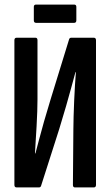

<svg xmlns="http://www.w3.org/2000/svg" viewBox="-20 -820 482 840"><path d="M53 0Q43 0 43 -11V-644Q43 -655 53 -655H135Q144 -655 144 -644V-384Q144 -364 143 -332.5Q142 -301 140 -266.5Q138 -232 136 -200.5Q134 -169 133 -149H135Q142 -175 151 -209.5Q160 -244 172.5 -288Q185 -332 201 -384L282 -647Q284 -655 292 -655H390Q400 -655 400 -644V-11Q400 0 390 0H308Q299 0 299 -11L301 -255Q301 -278 302 -311Q303 -344 304.5 -379.5Q306 -415 308 -447.5Q310 -480 312 -504H310Q302 -474 292 -437.5Q282 -401 269 -355.5Q256 -310 239 -255L160 -8Q158 0 150 0ZM138 -720Q128 -720 128 -731V-790Q128 -800 138 -800H304Q314 -800 314 -790V-731Q314 -720 304 -720Z"/></svg>

Font: Sofia Sans Extra Condensed
Style: Bold
Weight: 700
Designer: Botio Nikoltchev, Ani Petrova
Foundry: lettersoup
Version: Version 4.101